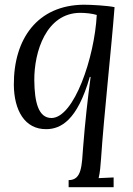

<svg xmlns="http://www.w3.org/2000/svg" viewBox="-20 -531 558 806"><path d="M360.4 -208C348.1 -117.2 336.9 -15.1 329.1 85C323.2 163.1 324.2 225.1 268.1 225.1V254.9H457V213.9L394 216.8C399.9 193.8 402.3 161.1 404.3 133.8C416 -43 448.2 -333 460.9 -501C431.2 -507.3 364.3 -511.2 331.1 -511.2C138.2 -509.3 37.1 -369.1 38.1 -174.3C39.1 -69.3 83 12.7 175.3 11.2C234.4 10.3 304.2 -23.9 356.9 -208ZM314.9 -477.1C341.3 -477.1 366.2 -474.1 386.2 -468.3C377 -290 291 -36.6 196.3 -35.6C141.1 -35.6 125 -102.1 124 -193.4C123 -314.9 174.3 -475.1 314.9 -477.1Z"/></svg>

Font: Lora Italic
Style: Regular
Weight: 400
Italic angle: -3°
Designer: Olga Karpushina, Alexei Vanyashin
Foundry: Cyreal
Version: Version 1.011;PS 001.011;hotconv 1.0.70;makeotf.lib2.5.58329